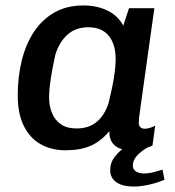

<svg xmlns="http://www.w3.org/2000/svg" viewBox="-20 -541 640 704"><path d="M220 10Q169 10 129.5 -12Q90 -34 67.5 -79Q45 -124 45 -191Q45 -260 60 -320Q75 -380 105 -425Q135 -470 180 -495.5Q225 -521 286 -521Q336 -521 374.5 -502Q413 -483 432 -447L453 -511H546L495 -147Q491 -121 490 -109.5Q489 -98 489 -90Q489 -80 495 -74.5Q501 -69 510 -69Q519 -69 529 -72Q539 -75 549 -80L539 -7Q523 0 503.5 5Q484 10 460 10Q421 10 400.5 -8Q380 -26 381 -60Q350 -23 312.5 -6.5Q275 10 220 10ZM261 -70Q306 -70 335 -94.5Q364 -119 378 -163Q392 -219 398 -258Q404 -297 404 -325Q404 -379 378.5 -410Q353 -441 304 -441Q258 -441 228 -414.5Q198 -388 183 -341Q172 -291 166 -251.5Q160 -212 160 -183Q160 -153 170.5 -127Q181 -101 203 -85.5Q225 -70 261 -70ZM470 143Q430 143 407 127.5Q384 112 384 82Q384 55 401.5 33Q419 11 438 -1H523Q500 11 483.5 28.5Q467 46 467 66Q467 80 478.5 87.5Q490 95 507 95Q525 95 542.5 90.5Q560 86 576 81L583 118Q555 130 525 136.5Q495 143 470 143Z"/></svg>

Font: Chivo Mono Medium Medium
Style: Italic
Weight: 500
Italic angle: -8.05°
Monospace: yes
Version: Version 1.008